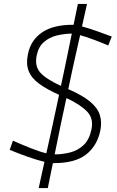

<svg xmlns="http://www.w3.org/2000/svg" viewBox="-20 -823 595 980"><path d="M177.5 137Q184.5 103.5 192.2 69.5Q200 35.5 207 3Q168.5 -6 121.5 -22.8Q74.5 -39.5 29.5 -58L46 -105Q95.5 -83 139.2 -65.8Q183 -48.5 216.5 -40.5Q228.5 -94.5 237.5 -135.2Q246.5 -176 250 -192L281.5 -339Q218.5 -367 179.5 -395.8Q140.5 -424.5 126.2 -460.8Q112 -497 123 -548.5Q137.5 -618.5 194.5 -657.5Q251.5 -696.5 350.5 -696.5Q353 -696.5 355.5 -696Q361 -722.5 366.5 -749.5Q372 -776.5 377.5 -803H424Q417.5 -774.5 411.2 -745.2Q405 -716 398.5 -688Q435 -678.5 478.2 -662.8Q521.5 -647 550.5 -636.5L532.5 -591Q493.5 -607.5 454.8 -621.8Q416 -636 389 -643.5Q375.5 -584 365.2 -537.8Q355 -491.5 351 -474L328.5 -368Q401 -336.5 439.5 -304.5Q478 -272.5 489.5 -236.2Q501 -200 492 -156Q475.5 -78 419.2 -34.2Q363 9.5 256.5 9.5Q253.5 9.5 250 9.5Q243.5 40.5 237 72.8Q230.5 105 224 137ZM167.5 -541Q156 -487 184.5 -453.8Q213 -420.5 291 -384.5L310 -474Q314 -492 323.8 -540.5Q333.5 -589 346.5 -651.5Q307.5 -651 269.8 -641.8Q232 -632.5 204.2 -608.5Q176.5 -584.5 167.5 -541ZM291 -192Q287.5 -175 279 -132.8Q270.5 -90.5 259 -35Q299.5 -35 338.5 -45Q377.5 -55 406.8 -82.5Q436 -110 447 -163Q458.5 -219 423.8 -254.5Q389 -290 319 -322.5Z"/></svg>

Font: Commissioner Loud ExtraLight
Style: Italic
Weight: 200
Italic angle: -12°
Designer: Kostas Bartsokas
Foundry: Kostas Bartsokas
Version: Version 1.000; ttfautohint (v1.8.3)